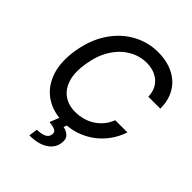

<svg xmlns="http://www.w3.org/2000/svg" viewBox="-265 -871 1229 1229"><g transform="rotate(45 349.0 -257.0)"><path d="M322.8 9.8Q226.6 9.8 158.7 -36.1Q90.8 -82 61.5 -167.2Q32.2 -252.4 51.8 -370.1Q71.3 -485.4 126.5 -567.4Q181.6 -649.4 261.5 -693.4Q341.3 -737.3 434.1 -737.3Q492.7 -737.3 541 -720.7Q589.4 -704.1 624.8 -672.4Q660.2 -640.6 679.2 -594.7Q698.2 -548.8 698.2 -490.7H589.8Q588.9 -526.4 576.4 -553.5Q564 -580.6 542.5 -599.1Q521 -617.7 492.4 -627.4Q463.9 -637.2 430.7 -637.2Q366.2 -637.2 309.6 -604.5Q252.9 -571.8 213.1 -509.3Q173.3 -446.8 158.7 -357.4Q144 -270 162.1 -210.4Q180.2 -150.9 223.4 -120.6Q266.6 -90.3 327.6 -90.3Q363.3 -90.3 397 -99.6Q430.7 -108.9 459.7 -127.4Q488.8 -146 511 -172.9Q533.2 -199.7 546.4 -234.4H656.7Q638.7 -180.2 606.4 -135.5Q574.2 -90.8 530.3 -58.3Q486.3 -25.9 433.8 -8.1Q381.3 9.8 322.8 9.8ZM285.2 1H355L343.3 30.3Q373.5 35.2 393.3 54.9Q413.1 74.7 405.8 115.2Q398.4 163.1 351.8 192.9Q305.2 222.7 226.1 222.7L234.9 163.1Q271.5 163.1 295.9 152.6Q320.3 142.1 324.7 118.2Q329.1 94.7 312.7 85Q296.4 75.2 257.3 71.3Z"/></g></svg>

Font: Inter Tight Medium
Style: Italic
Weight: 500
Italic angle: -9.39999°
Designer: Rasmus Andersson
Foundry: rsms
Version: Version 3.004